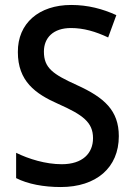

<svg xmlns="http://www.w3.org/2000/svg" viewBox="-20 -744 541 774"><path d="M459 -195C459 -299 400 -351 290 -401C193 -445 157 -470 157 -536C157 -592 195 -631 266 -631C317 -631 365 -617 416 -593L449 -683C394 -708 335 -724 267 -724C137 -724 51 -650 52 -534C52 -417 122 -366 215 -325C314 -281 355 -251 355 -187C355 -126 313 -82 229 -82C164 -82 96 -103 45 -128V-26C92 -2 156 10 225 10C368 10 459 -68 459 -195Z"/></svg>

Font: Noto Sans Gujarati SemiCondensed Medium
Style: Regular
Weight: 500
Width: 4
Designer: Jelle Bosma - Monotype Design Team, Universal Thirst
Foundry: Monotype Imaging Inc.
Version: Version 2.106